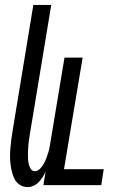

<svg xmlns="http://www.w3.org/2000/svg" viewBox="-20 -755 540 783"><path d="M93 8Q76 8 62 -0.5Q48 -9 40.5 -23Q33 -37 29 -52.5Q25 -68 23 -84.5Q21 -101 21 -118Q21 -135 22.5 -151.5Q24 -168 26 -185Q28 -202 31 -219L116 -735H189L102 -209Q100 -198 98.5 -187.5Q97 -177 96 -166.5Q95 -156 94.5 -145.5Q94 -135 94 -125Q94 -115 94.5 -104.5Q95 -94 97.5 -84.5Q100 -75 105.5 -66Q111 -57 122 -57Q134 -57 143.5 -67Q153 -77 159 -88Q165 -99 169.5 -111Q174 -123 177.5 -135Q181 -147 183 -159Q185 -171 187 -183L243 -520H317L241 -65H403L393 0H157L166 -55Q161 -44 154 -33Q147 -22 138 -12.5Q129 -3 117 2.5Q105 8 93 8Z"/></svg>

Font: Iosevka Oblique
Style: Regular
Weight: 400
Italic angle: -9°
Monospace: yes
Designer: Belleve Invis
Foundry: Belleve Invis
Version: Version 32.5.0; ttfautohint (v1.8.4)